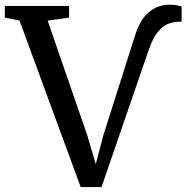

<svg xmlns="http://www.w3.org/2000/svg" viewBox="-39 -768 774 796"><path d="M295.5 7.5 42 -682.5 -19 -695V-743H247.5V-695L158.5 -682.5L323 -206.5L358 -87.5L389 -205.5L522 -624.5Q537.5 -672.5 560.2 -699.2Q583 -726 609.2 -737.2Q635.5 -748.5 661 -748.5Q684 -748.5 696.5 -745.8Q709 -743 714 -741V-677Q714 -678 711.2 -678Q708.5 -678 704 -678Q679.5 -678 657 -668.8Q634.5 -659.5 614.2 -634.2Q594 -609 577 -559.5L382 7.5Z"/></svg>

Font: Merriweather 28pt
Style: Regular
Weight: 400
Version: Version 2.100